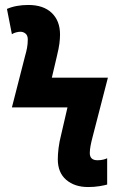

<svg xmlns="http://www.w3.org/2000/svg" viewBox="-20 -744 477 774"><path d="M335 10Q281 10 247 -19Q213 -48 213 -102Q213 -121 216 -146.5Q219 -172 227 -203L252 -311H28L81 -518Q86 -535 89 -551Q92 -567 92 -585Q92 -601 83 -608.5Q74 -616 62 -616Q55 -616 45 -613.5Q35 -611 28 -606L8 -708Q26 -716 48 -720Q70 -724 94 -724Q155 -724 188.5 -692Q222 -660 222 -605Q222 -588 219.5 -568.5Q217 -549 209 -516L189 -431H415L353 -191Q348 -172 345 -156Q342 -140 342 -127Q342 -98 373 -98Q386 -98 396 -100.5Q406 -103 412 -106V0Q402 3 381 6.5Q360 10 335 10Z"/></svg>

Font: Noto Sans Condensed
Style: Bold
Weight: 700
Width: 3
Designer: Monotype Design Team
Foundry: Monotype Imaging Inc.
Version: Version 2.013; ttfautohint (v1.8.4.7-5d5b)